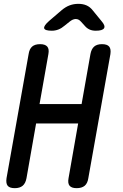

<svg xmlns="http://www.w3.org/2000/svg" viewBox="-20 -970 640 1000"><path d="M387 -327H168L118 -42Q113 -15 98 -2.5Q83 10 57 10Q30 10 20 -2.5Q10 -15 14 -42L129 -688Q133 -715 147.5 -727.5Q162 -740 189 -740Q215 -740 226 -727.5Q237 -715 232 -688L186 -428H405L451 -688Q456 -715 470.5 -727.5Q485 -740 511 -740Q538 -740 548.5 -727.5Q559 -715 555 -688L440 -42Q436 -15 421 -2.5Q406 10 379 10Q353 10 342.5 -2.5Q332 -15 337 -42ZM250 -810Q213 -810 210 -823Q207 -836 237 -862L300 -916Q321 -934 342.5 -942Q364 -950 388 -950Q412 -950 430.5 -942Q449 -934 463 -916L508 -861Q530 -836 522 -823Q514 -810 479 -810Q460 -810 446 -816.5Q432 -823 422 -835L402 -857Q390 -871 374.5 -871Q359 -871 341 -856L316 -836Q301 -823 284.5 -816.5Q268 -810 250 -810Z"/></svg>

Font: Maple Mono Medium
Style: Italic
Weight: 500
Italic angle: -10°
Monospace: yes
Designer: subframe7536
Version: Version 7.000